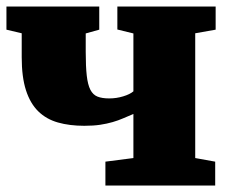

<svg xmlns="http://www.w3.org/2000/svg" viewBox="-21 -576 719 596"><path d="M240.7 -185.5Q194.8 -185.5 158.7 -195.8Q122.6 -206.1 97.7 -230.5Q72.8 -254.9 59.6 -295.9Q46.4 -336.9 46.4 -398.4V-472.7L-1 -483.9V-555.7H287.1V-483.9L245.1 -472.2V-414.6Q245.1 -369.6 248.3 -341.3Q251.5 -313 259.5 -297.4Q267.6 -281.7 281.7 -276.1Q295.9 -270.5 317.9 -270.5Q340.3 -270.5 361.3 -276.9Q382.3 -283.2 393.1 -292.5V-472.2L343.3 -484.4V-555.7H648.4V-483.9L585 -472.7V-85.4L647 -74.2V0H306.2V-74.2L393.1 -85.4V-222.2Q376.5 -215.3 361.3 -208.7Q346.2 -202.1 328.6 -197Q311 -191.9 290 -188.7Q269 -185.5 240.7 -185.5Z"/></svg>

Font: Merriweather UltraBold
Style: Regular
Weight: 900
Designer: Eben Sorkin ( sorkintype@gmail.com )
Foundry: Eben Sorkin
Version: Version 1.570; ttfautohint (v1.3) -l 8 -r 32 -G 0 -x 0 -H 60